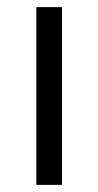

<svg xmlns="http://www.w3.org/2000/svg" viewBox="-20 -519 276 539"><path d="M82 -499H154V0H82Z"/></svg>

Font: Bai Jamjuree
Style: Regular
Weight: 400
Designer: Katatrad Aksorn Co.,Ltd.
Foundry: Cadson Demak Co.,Ltd.
Version: Version 1.000; ttfautohint (v1.6)